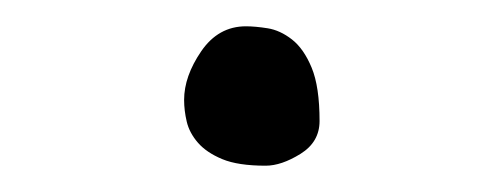

<svg xmlns="http://www.w3.org/2000/svg" viewBox="-20 -122 383 146"><path d="M223 -30Q223 -14 208.5 -5Q194 4 182 4Q161 4 149 -1Q137 -6 130.5 -13.5Q124 -21 122 -29.5Q120 -38 120 -46Q120 -64 133 -83Q146 -102 167 -102Q174 -102 183.5 -100.5Q193 -99 202 -92Q211 -85 217 -70.5Q223 -56 223 -30Z"/></svg>

Font: Gaegu
Style: Regular
Weight: 400
Designer: JIKJI
Foundry: JIKJI
Version: Version 1.00